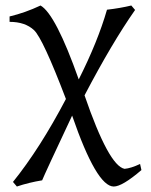

<svg xmlns="http://www.w3.org/2000/svg" viewBox="-20 -496 546 694"><path d="M391.1 178.2Q329.1 178.2 240.7 -78.1Q144 127.4 132.3 155.8Q84.5 163.6 41 178.2L26.9 161.6Q124.5 40.5 218.3 -138.2Q134.8 -357.4 102.8 -387.2Q70.8 -417 14.6 -417V-436.5Q71.8 -450.2 126.5 -476.1Q181.2 -444.8 264.6 -209Q333.5 -345.7 366.7 -460.9Q414.1 -466.3 454.6 -476.1L468.3 -460Q385.3 -341.8 285.6 -151.4Q373 103 430.2 114.3Q453.1 112.3 486.3 96.7L491.2 118.7Q421.9 178.2 391.1 178.2Z"/></svg>

Font: Kelvinch
Style: Regular
Weight: 400
Designer: Paul James MIller
Foundry: High-Logic / Made with FontCreator
Version: Version 3.30 September 23, 2016